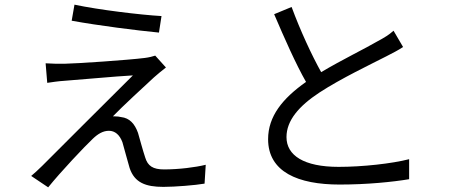

<svg xmlns="http://www.w3.org/2000/svg" viewBox="-20 -771 1952 825"><path d="M300 -751 288 -682C403 -661 569 -640 663 -631L674 -702C584 -707 403 -729 300 -751ZM693 -481 647 -532C639 -529 619 -524 602 -522C531 -513 311 -498 256 -497C229 -497 203 -497 176 -499L183 -415C204 -418 228 -422 259 -424C317 -428 476 -443 551 -447C457 -354 199 -96 161 -58C143 -40 126 -25 114 -15L187 34C241 -33 343 -141 379 -175C401 -196 423 -209 448 -209C474 -209 494 -192 506 -160C514 -132 529 -76 537 -49C558 14 606 32 682 32C732 32 819 25 859 18L864 -63C820 -52 748 -43 685 -43C637 -43 615 -58 604 -94C594 -124 581 -172 573 -200C559 -239 537 -264 500 -268C493 -270 482 -271 473 -271C470 -271 467 -271 465 -271C500 -308 605 -405 641 -438C652 -448 676 -468 693 -481Z M1671 -639C1651 -621 1631 -609 1603 -594C1552 -564 1449 -514 1360 -461C1319 -535 1271 -638 1233 -741L1158 -710C1202 -607 1251 -496 1295 -419C1194 -348 1132 -271 1132 -173C1132 -32 1261 22 1439 22C1557 22 1666 11 1738 -1V-87C1664 -68 1538 -54 1435 -54C1286 -54 1211 -103 1211 -182C1211 -253 1264 -315 1352 -373C1445 -434 1576 -496 1640 -529C1667 -543 1691 -555 1712 -569Z"/></svg>

Font: Kinto Sans
Style: Regular
Weight: 400
Designer: Authors: Ryoko NISHIZUKA  (kana & ideographs); Paul D. Hunt (Latin, Greek & Cyrillic); Wenlong ZHANG  (bopomofo); Sandol
Foundry: Adobe Systems Incorporated, ookami Inc.
Version: Version 0.001